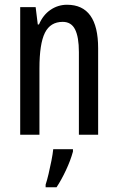

<svg xmlns="http://www.w3.org/2000/svg" viewBox="-20 -567 496 808"><path d="M262 -547Q393 -547 393 -364V0H312V-348Q312 -411 296 -443Q280 -475 244 -475Q192 -475 169 -429Q146 -383 146 -279V0H65V-537H130L139 -464H144Q161 -504 192.5 -525.5Q224 -547 262 -547ZM287 71Q277 108 257.5 149.5Q238 191 218 221H172V210Q178 192 184.5 164.5Q191 137 196.5 109Q202 81 204 61H287Z"/></svg>

Font: Noto Sans Bengali UI ExtraCondensed
Style: Regular
Weight: 400
Width: 2
Designer: Jelle Bosma - Monotype Design Team
Foundry: Monotype Imaging Inc.
Version: Version 2.003; ttfautohint (v1.8.4.7-5d5b)